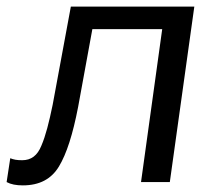

<svg xmlns="http://www.w3.org/2000/svg" viewBox="-65 -550 658 580"><path d="M214 -462H425L361 0H448L522 -530H149L94 -233C83 -180 73 -140 60 -110C48 -80 29 -66 2 -66C-15 -66 -24 -68 -34 -72L-45 0C-32 7 -16 10 4 10C54 10 90 -9 113 -47C136 -85 155 -144 171 -227Z"/></svg>

Font: Cheyenne Sans
Style: Italic
Weight: 400
Italic angle: -8.13011°
Designer: The Public Sans project authors (U.S. Web Design System), Libre Franklin designed by Pablo Impallari and Rodrigo Fuenzal
Foundry: The Cheyenne Sans Project Authors
Version: Version 2.007